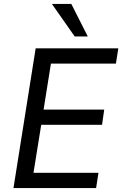

<svg xmlns="http://www.w3.org/2000/svg" viewBox="-20 -949 617 969"><path d="M48 0 160 -705H577L565 -628H237L200 -396H506L495 -319H188L149 -77H477L465 0ZM357 -765 242 -929H340L423 -765Z"/></svg>

Font: Nunito Sans 10pt SemiCondensed Medium
Style: Italic
Weight: 500
Width: 4
Italic angle: -9°
Designer: Vernon Adams
Foundry: Vernon Adams
Version: Version 3.101;gftools[0.9.27]